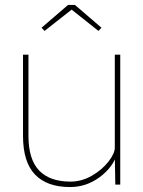

<svg xmlns="http://www.w3.org/2000/svg" viewBox="-20 -746 578 776"><path d="M73 -197V-525H95V-197Q95 -102 138 -57Q181 -12 265 -12Q310 -12 351.5 -36Q393 -60 418.5 -93Q444 -126 444 -149V-525H466V0H446L444 -121L453 -123Q435 -68 381.5 -29Q328 10 263 10Q170 10 121.5 -40.5Q73 -91 73 -197ZM148 -634 255 -726H283L390 -634L378 -621L262 -713H277L160 -621Z"/></svg>

Font: Easer Grotesk Variable
Style: Regular
Weight: 400
Designer: Boardeaser, Bonnie Shaver-Troup, Thomas Jockin
Foundry: Lexend
Version: Version 1.001;Glyphs 3.1.2 (3151)